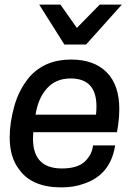

<svg xmlns="http://www.w3.org/2000/svg" viewBox="-20 -800 588 832"><path d="M353 -607H259L150 -780H242L313 -679L412 -780H508ZM246 12Q117 12 62 -67Q22 -119 22 -205Q22 -268 42 -340Q62 -412 108 -467Q175 -542 288 -542Q387 -542 442 -487Q497 -432 497 -327Q497 -293 492 -259L487 -227H124L123 -199Q123 -70 248 -70Q316 -70 347.5 -100Q379 -130 383 -170H479Q459 -41 341 -3Q300 12 246 12ZM396 -303Q398 -322 398 -339Q398 -460 286 -460Q222 -460 183.5 -417Q145 -374 134 -303Z"/></svg>

Font: Tanohe Sans Medium
Style: Italic
Weight: 500
Designer: Village Type and Design LLC & Cristiano Sobral
Foundry: Cooper Hewitt Smithsonian Design Museum
Version: Version 1.00;September 29, 2021;FontCreator 13.0.0.2655 64-b